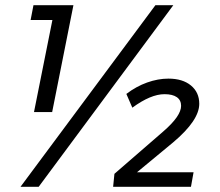

<svg xmlns="http://www.w3.org/2000/svg" viewBox="-20 -720 846 740"><path d="M109 -700H263L181 -288H111L182 -643H98ZM508 -56H726L716 0H416L421 -50L610 -214Q678 -273 678 -312Q678 -334 661.5 -345.5Q645 -357 614 -357Q561 -357 490 -305L467 -358Q505 -387 547 -402Q589 -417 629 -417Q684 -417 716 -390.5Q748 -364 748 -320Q748 -256 647 -171ZM129 0H59L579 -700H648Z"/></svg>

Font: TypoPRO Montserrat Alternates
Style: Italic
Weight: 400
Italic angle: -11.3°
Designer: Julieta Ulanovsky
Foundry: Julieta Ulanovsky
Version: Version 6.001